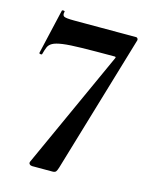

<svg xmlns="http://www.w3.org/2000/svg" viewBox="-102 -723 633 792"><g transform="rotate(15 214.5 -327.0)"><path d="M221 -23Q217 -10 213 -5Q209 0 198 0H112Q105 0 100.5 -4.5Q96 -9 99 -16L327 -518Q331 -525 323 -525Q238 -525 185 -524Q132 -523 103 -519Q74 -515 60.5 -507.5Q47 -500 42 -488Q37 -476 32 -457Q31 -454 25 -455Q19 -456 20 -460L64 -651Q65 -654 71 -653.5Q77 -653 76 -650Q72 -634 80.5 -629.5Q89 -625 123 -625Q138 -625 169 -625Q200 -625 239 -625Q278 -625 317.5 -625Q357 -625 388 -625Q393 -625 395.5 -620Q398 -615 396 -612Z"/></g></svg>

Font: Cormorant Infant Light
Style: Regular
Weight: 300
Designer: Christian Thalmann (Catharsis Fonts)
Foundry: Catharsis Fonts
Version: Version 4.001